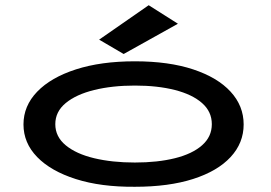

<svg xmlns="http://www.w3.org/2000/svg" viewBox="-20 -708 1040 736"><path d="M497 8Q367 9 271 -21.5Q175 -52 122.5 -106Q70 -160 70 -231Q70 -302 122.5 -356.5Q175 -411 271 -442Q367 -473 497 -473Q627 -473 720.5 -442Q814 -411 864 -356.5Q914 -302 914 -231Q914 -160 864 -106Q814 -52 720.5 -22Q627 8 497 8ZM497 -85Q584 -85 650.5 -101.5Q717 -118 754.5 -151Q792 -184 792 -232Q792 -280 754.5 -313Q717 -346 650.5 -363Q584 -380 497 -380Q410 -380 341 -363Q272 -346 232 -313Q192 -280 192 -232Q192 -184 232 -151Q272 -118 341 -101.5Q410 -85 497 -85ZM454 -501 360 -556 550 -688 662 -617Z"/></svg>

Font: Inconsolata UltraExpanded SemiBold
Style: Regular
Weight: 600
Width: 9
Monospace: yes
Designer: Raph Levien, Cyreal, Brenton Simpson
Foundry: Raph Levien, Cyreal, Google
Version: Version 3.001; ttfautohint (v1.8.2.53-6de2)